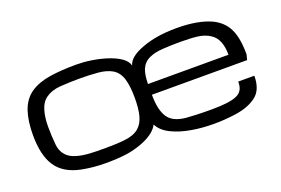

<svg xmlns="http://www.w3.org/2000/svg" viewBox="-80 -791 1536 1051"><g transform="rotate(-20 687.5 -265.5)"><path d="M886.2 5.4Q821.8 -5.4 772.5 -29.8Q722.7 -54.2 703.1 -93.8Q679.2 -45.9 599.6 -15.6Q552.2 2.4 504.9 8.8Q451.2 15.6 387.7 15.6Q312.5 15.6 247.1 2.4Q148.9 -17.1 105.5 -82Q62.5 -145.5 62.5 -265.6Q62.5 -344.7 81.1 -401.9Q102.1 -463.4 148.4 -495.1Q194.3 -525.9 262.2 -536.6Q329.6 -546.9 415.5 -546.9Q459.5 -546.9 501 -540.5Q547.9 -533.7 590.8 -520Q634.3 -506.3 665 -485.8Q695.8 -465.3 703.1 -437.5Q714.8 -484.4 800.3 -515.6Q883.3 -546.9 1000 -546.9Q1124 -546.9 1200.2 -512.2Q1261.2 -483.4 1287.1 -428.2Q1312.5 -375.5 1312.5 -281.2L1304.7 -250H750Q750 -163.1 777.8 -119.6Q805.2 -75.2 881.8 -67.4Q919.4 -64.5 942.9 -64Q980 -62.5 1030.3 -62.5Q1131.3 -62.5 1173.8 -80.1Q1197.3 -89.4 1208 -107.4Q1218.8 -124 1218.8 -156.2H1312.5Q1312.5 -75.7 1267.1 -40.5Q1221.7 -4.9 1147.5 6.3Q1082 16.1 1017.1 16.1Q946.3 16.1 886.2 5.4ZM414.1 -62.5Q445.3 -62.5 473.1 -64Q497.6 -64.9 524.4 -67.9Q578.1 -73.7 606.4 -97.7Q634.3 -120.6 645.5 -163.1Q656.2 -202.6 656.2 -265.6Q656.2 -333 643.6 -376.5Q629.9 -420.9 596.7 -440.9Q564 -460 515.1 -464.4Q466.8 -468.8 406.2 -468.8H402.8Q353 -468.8 293.5 -464.8Q244.1 -460.9 210.9 -437.5Q180.2 -416 168.5 -374.5Q156.2 -335 156.2 -279.3Q156.2 -224.1 161.6 -171.9Q166.5 -126.5 199.2 -99.6Q216.3 -85.4 244.1 -77.1Q277.3 -66.9 321.3 -64.5Q349.1 -62.5 414.1 -62.5ZM1218.8 -312.5Q1218.8 -403.8 1168 -437.5Q1136.2 -459 1093.8 -463.9Q1056.6 -468.8 994.1 -468.8Q941.4 -468.8 894 -465.8Q844.7 -462.9 812.5 -447.8Q778.3 -432.6 762.7 -396.5Q750 -362.8 750 -312.5Z"/></g></svg>

Font: Michroma+
Style: Regular
Weight: 400
Designer: beogot
Foundry: beogot
Version: Version